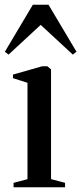

<svg xmlns="http://www.w3.org/2000/svg" viewBox="-36 -787 341 807"><path d="M21 0V-18.5L79.5 -34V-439L18.5 -458.5V-473.5L141.5 -508.5H163L178.5 -495.5V-34L237.5 -18.5V0ZM0 -557.5 -15.5 -569.5 102 -767H168L285.5 -569.5L270 -557.5L135 -682.5Z"/></svg>

Font: Merriweather 144pt
Style: Regular
Weight: 400
Version: Version 2.100